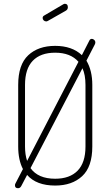

<svg xmlns="http://www.w3.org/2000/svg" viewBox="-20 -973 583 1013"><path d="M480 -738 436 -653Q467 -601 467 -525V-200Q467 -93 413.5 -43.5Q360 6 271 6Q172 6 123 -50L92 9Q86 20 75 20Q59 20 59 5Q59 -1 61 -4L101 -81Q76 -129 76 -200V-525Q76 -632 129 -681.5Q182 -731 271 -731Q360 -731 412 -682L452 -760Q456 -768 465 -768Q471 -768 477 -762.5Q483 -757 483 -749Q483 -744 480 -738ZM431 -200V-525Q431 -578 415 -613L141 -86Q181 -30 271 -30Q348 -30 389.5 -72.5Q431 -115 431 -200ZM112 -200Q112 -157 123 -124L394 -647Q352 -695 271 -695Q194 -695 153 -652.5Q112 -610 112 -525ZM328 -917 233 -863Q228 -860 224 -860Q216 -860 210.5 -865.5Q205 -871 205 -878Q205 -887 213 -891L315 -951Q319 -953 322 -953Q338 -953 338 -935Q338 -923 328 -917Z"/></svg>

Font: Dosis
Style: ExtraLight
Weight: 250
Designer: Edgar Tolentino, Pablo Impallari, Igino Marini
Foundry: Edgar Tolentino, Pablo Impallari, Igino Marini
Version: Version 1.007